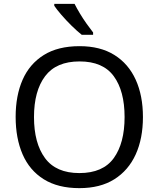

<svg xmlns="http://www.w3.org/2000/svg" viewBox="-20 -964 821 994"><path d="M720 -358Q720 -247 682.5 -164.5Q645 -82 572 -36Q499 10 391 10Q280 10 206.5 -36Q133 -82 97 -165Q61 -248 61 -359Q61 -469 97 -551Q133 -633 206.5 -679Q280 -725 392 -725Q499 -725 572 -679.5Q645 -634 682.5 -551.5Q720 -469 720 -358ZM156 -358Q156 -223 213 -145.5Q270 -68 391 -68Q513 -68 569 -145.5Q625 -223 625 -358Q625 -493 569 -569.5Q513 -646 392 -646Q271 -646 213.5 -569.5Q156 -493 156 -358ZM366 -944Q377 -922 393.5 -894.5Q410 -867 428.5 -841Q447 -815 462 -796V-784H403Q380 -802 351 -830.5Q322 -859 297.5 -887.5Q273 -916 261 -934V-944Z"/></svg>

Font: Noto Sans Siddham
Style: Regular
Weight: 400
Designer: Monotype Design Team
Foundry: Monotype Imaging Inc.
Version: Version 2.004; ttfautohint (v1.8.4.7-5d5b)